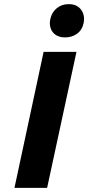

<svg xmlns="http://www.w3.org/2000/svg" viewBox="-20 -909 427 929"><path d="M50 0 191 -658H350L208 0ZM295 -728Q267 -728 249 -740.5Q231 -753 224.5 -774Q218 -795 224 -819Q231 -850 255 -869.5Q279 -889 312 -889Q341 -889 358.5 -876Q376 -863 383 -841.5Q390 -820 384 -795Q377 -763 352.5 -745.5Q328 -728 295 -728Z"/></svg>

Font: Ysabeau ExtraBold
Style: Italic
Weight: 800
Italic angle: -12°
Designer: Christian Thalmann (Catharsis Fonts)
Version: Version 2.002